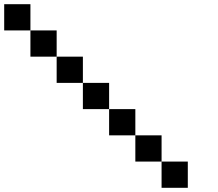

<svg xmlns="http://www.w3.org/2000/svg" viewBox="-20 -1020 1040 915"><path d="M125 -1000V-875H0V-1000ZM250 -875V-750H125V-875ZM375 -750V-625H250V-750ZM500 -625V-500H375V-625ZM625 -500V-375H500V-500ZM750 -375V-250H625V-375ZM875 -250V-125H750V-250Z"/></svg>

Font: Press Start 2P
Style: Regular
Weight: 400
Designer: CodeMan38
Foundry: CodeMan38
Version: Version 3.000